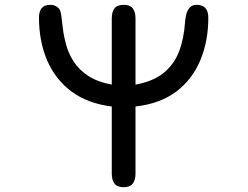

<svg xmlns="http://www.w3.org/2000/svg" viewBox="-20 -783 1040 806"><path d="M499 2.9Q471.7 2.9 460.4 -12.7Q449.2 -28.3 449.2 -52.7V-335.9Q346.7 -348.6 278.8 -399.9Q210.9 -451.2 177.2 -531.2Q143.6 -611.3 143.6 -710Q143.6 -734.4 154.8 -748.5Q166 -762.7 191.4 -762.7Q211.9 -762.7 225.6 -749Q234.4 -741.2 237.3 -717.8Q240.2 -694.3 244.1 -662.1Q248 -629.9 257.8 -594.2Q267.6 -558.6 289.1 -524.9Q310.5 -491.2 349.1 -465.3Q387.7 -439.5 449.2 -427.7V-707Q449.2 -732.4 460.4 -747.6Q471.7 -762.7 499 -762.7Q526.4 -762.7 537.6 -747.6Q548.8 -732.4 548.8 -707V-427.7Q623 -441.4 666.5 -476.6Q710 -511.7 731 -565.4Q752 -619.1 756.8 -689.5Q757.8 -705.1 761.7 -721.7Q765.6 -738.3 775.9 -750.5Q786.1 -762.7 805.7 -762.7Q831.1 -762.7 842.8 -748.5Q854.5 -734.4 854.5 -709Q854.5 -610.4 820.8 -529.8Q787.1 -449.2 719.7 -398.4Q652.3 -347.7 548.8 -335.9V-52.7Q548.8 -28.3 537.6 -12.7Q526.4 2.9 499 2.9Z"/></svg>

Font: Kosugi Maru
Style: Regular
Weight: 400
Designer: MOTOYA
Version: Version 4.002